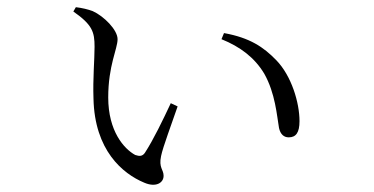

<svg xmlns="http://www.w3.org/2000/svg" viewBox="-20 -512 1040 534"><path d="M243 -382C243 -346 238 -293 240 -238C243 -94 321 -29 381 -4C413 10 435 -3 435 -23C435 -41 421 -45 428 -78C433 -103 457 -166 474 -216L455 -225C433 -178 407 -124 383 -87C376 -77 368 -77 356 -81C325 -98 281 -147 281 -241C281 -330 307 -376 307 -403C307 -429 269 -467 238 -481C225 -486 208 -490 191 -492L184 -480C237 -443 243 -423 243 -382ZM596 -403C648 -382 688 -352 715 -307C746 -252 750 -190 756 -156C760 -138 770 -130 783 -130C803 -130 813 -143 813 -175C813 -226 791 -301 748 -345C713 -381 675 -407 603 -420Z"/></svg>

Font: Noto Serif SC Light
Style: Regular
Weight: 300
Designer: Ryoko NISHIZUKA 西塚涼子 (kana & ideographs); Frank Grießhammer (Latin, Greek & Cyrillic); Wenlong ZHANG 张文龙 (bopomofo); San
Foundry: Adobe
Version: Version 2.001;hotconv 1.1.0;makeotfexe 2.6.0